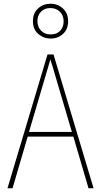

<svg xmlns="http://www.w3.org/2000/svg" viewBox="-20 -1006 540 1026"><path d="M20 0 234 -715H266L480 0H453L372 -276H128L47 0ZM224 -603 135 -301H364L275 -603Q269 -624 263 -644Q257 -664 249 -689Q243 -667 237 -646.5Q231 -626 224 -603ZM251 -800Q213 -800 184.5 -824.5Q156 -849 156 -893Q156 -936 183.5 -961Q211 -986 250 -986Q289 -986 316.5 -960.5Q344 -935 344 -892Q344 -850 317 -825Q290 -800 251 -800ZM251 -822Q283 -822 301.5 -841.5Q320 -861 320 -892Q320 -924 300 -943.5Q280 -963 249 -963Q218 -963 199 -943.5Q180 -924 180 -893Q180 -863 199 -842.5Q218 -822 251 -822Z"/></svg>

Font: Noto Sans Mono ExtraCondensed Thin
Style: Regular
Weight: 100
Width: 2
Designer: Monotype Design Team
Foundry: Monotype Imaging Inc.
Version: Version 2.014; ttfautohint (v1.8.4.7-5d5b)